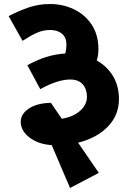

<svg xmlns="http://www.w3.org/2000/svg" viewBox="-20 -712 671 954"><path d="M368 -3 471 147 328 222 237 9Q171 5 127 -28.5Q83 -62 83 -107Q83 -146 124 -173Q165 -200 233 -201L287 -122Q343 -131 377.5 -161Q412 -191 412 -232Q412 -269 391 -293Q370 -317 329 -317Q267 -317 180 -269L116 -388Q211 -441 304 -446Q310 -466 310 -491Q310 -526 288 -544.5Q266 -563 229 -563Q194 -563 163 -549Q132 -535 92 -509L23 -632Q77 -660 125.5 -676Q174 -692 229 -692Q292 -692 347 -666Q402 -640 435.5 -589.5Q469 -539 469 -468Q469 -438 461 -411Q512 -383 541.5 -334Q571 -285 571 -219Q571 -140 516 -83Q461 -26 368 -3Z"/></svg>

Font: Martel Sans Black
Style: Regular
Weight: 900
Designer: Dan Reynolds and Mathieu Réguer
Foundry: Dan Reynolds and Mathieu Réguer
Version: Version 1.002; ttfautohint (v1.1) -l 5 -r 5 -G 72 -x 0 -D la